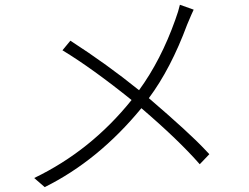

<svg xmlns="http://www.w3.org/2000/svg" viewBox="-20 -764 1040 803"><path d="M732.4 -744.1 790 -723.6Q783.2 -710 762.7 -661.1Q694.3 -476.6 602.5 -353.5Q773.4 -207 838.9 -136.7Q847.7 -127.9 855.5 -119.1L815.4 -77.1Q726.6 -178.7 571.3 -311.5Q391.6 -92.8 167 18.6L123 -19.5Q360.4 -133.8 530.3 -345.7Q365.2 -478.5 241.2 -553.7L274.4 -593.8Q428.7 -494.1 561.5 -386.7Q653.3 -512.7 712.9 -680.7Q726.6 -717.8 732.4 -744.1Z"/></svg>

Font: Taipei Sans TC Beta Light
Style: Regular
Weight: 300
Designer: JT Foundry
Foundry: JT Foundry
Version: Version 1.000